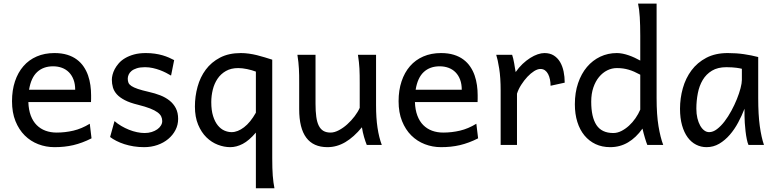

<svg xmlns="http://www.w3.org/2000/svg" viewBox="-20 -801 4288 1061"><path d="M136.7 -236.8Q138.2 -193.8 150.1 -162.1Q162.1 -130.4 182.9 -109.6Q203.6 -88.9 231.7 -78.6Q259.8 -68.4 293 -68.4Q340.3 -68.4 385.7 -79.1Q431.2 -89.8 476.1 -117.2L485.8 -36.6Q460 -23.4 435.1 -14.2Q410.2 -4.9 385.3 1Q360.4 6.8 334.7 9.5Q309.1 12.2 280.8 12.2Q233.9 12.2 191.4 -4.2Q148.9 -20.5 116.7 -52.5Q84.5 -84.5 65.4 -131.8Q46.4 -179.2 46.4 -241.7Q46.4 -302.2 62.7 -351.3Q79.1 -400.4 109.4 -435.3Q139.6 -470.2 183.1 -489Q226.6 -507.8 280.8 -507.8Q320.8 -507.8 351.6 -498.3Q382.3 -488.8 404.8 -471.9Q427.2 -455.1 442.4 -432.6Q457.5 -410.2 466.6 -384.3Q475.6 -358.4 479.5 -330.3Q483.4 -302.2 483.4 -274.9V-255.9Q483.4 -243.7 482.9 -236.8ZM273.4 -434.6Q219.7 -434.6 185.5 -403.1Q151.4 -371.6 140.6 -305.2H395.5Q395.5 -336.4 386.5 -360.6Q377.4 -384.8 361.1 -401.4Q344.7 -418 322.3 -426.3Q299.8 -434.6 273.4 -434.6Z M925.3 -383.3Q913.1 -390.6 897.5 -398.7Q881.8 -406.7 863.5 -413.6Q845.2 -420.4 824.5 -425Q803.7 -429.7 781.2 -429.7Q754.4 -429.7 736.1 -423.8Q717.8 -418 706.8 -408.9Q695.8 -399.9 690.9 -388.4Q686 -377 686 -366.2Q686 -353.5 689.9 -343.8Q693.8 -334 706.3 -325.7Q718.8 -317.4 741.7 -309.6Q764.6 -301.8 803.2 -293Q836.4 -285.6 865.7 -274.2Q895 -262.7 917 -245.1Q939 -227.5 951.7 -202.9Q964.4 -178.2 964.4 -144Q964.4 -110.8 949.7 -82.5Q935.1 -54.2 909.7 -33Q884.3 -11.7 850.1 0.2Q815.9 12.2 776.4 12.2Q746.6 12.2 719 7.8Q691.4 3.4 667.2 -4.4Q643.1 -12.2 623 -22.5Q603 -32.7 588.4 -43.9L612.8 -131.8Q629.4 -117.2 650.1 -105Q670.9 -92.8 692.9 -84Q714.8 -75.2 737.1 -70.6Q759.3 -65.9 778.8 -65.9Q800.3 -65.9 818.1 -71.5Q835.9 -77.1 848.9 -86.2Q861.8 -95.2 869.1 -107.2Q876.5 -119.1 876.5 -131.8Q876.5 -145.5 870.8 -157.5Q865.2 -169.4 850.3 -180.4Q835.4 -191.4 809.3 -201.7Q783.2 -211.9 742.2 -222.2Q697.8 -232.9 669.7 -247.6Q641.6 -262.2 625.7 -279.8Q609.9 -297.4 604 -317.9Q598.1 -338.4 598.1 -361.3Q598.1 -372.6 601.8 -387.7Q605.5 -402.8 614 -419.2Q622.6 -435.5 636.5 -451.4Q650.4 -467.3 671.4 -479.7Q692.4 -492.2 720.7 -500Q749 -507.8 786.1 -507.8Q812.5 -507.8 835.7 -504.4Q858.9 -501 878.2 -495.4Q897.5 -489.7 913.6 -482.7Q929.7 -475.6 942.4 -468.8Z M1394 -405.3Q1372.1 -413.6 1345.5 -419.2Q1318.8 -424.8 1296.4 -424.8Q1256.3 -424.8 1228 -408.4Q1199.7 -392.1 1181.9 -365.5Q1164.1 -338.9 1155.8 -305.2Q1147.5 -271.5 1147.5 -236.8Q1147.5 -191.4 1157.5 -159.7Q1167.5 -127.9 1183.6 -108.2Q1199.7 -88.4 1219.7 -79.6Q1239.7 -70.8 1259.8 -70.8Q1293.5 -70.8 1328.6 -97.7Q1363.8 -124.5 1394 -178.2ZM1394 -68.4Q1356 -23.9 1321.3 -5.9Q1286.6 12.2 1252.4 12.2Q1218.8 12.2 1184.1 -1Q1149.4 -14.2 1121.1 -41.7Q1092.8 -69.3 1075 -111.8Q1057.1 -154.3 1057.1 -212.4Q1057.1 -268.6 1071.8 -321.8Q1086.4 -375 1117.2 -416.3Q1147.9 -457.5 1196 -482.7Q1244.1 -507.8 1311 -507.8Q1333 -507.8 1355.5 -504.6Q1377.9 -501.5 1399.9 -496.1Q1421.9 -490.7 1443.1 -484.1Q1464.4 -477.5 1484.4 -471.2V73.2Q1484.4 102.5 1485.1 126.2Q1485.8 149.9 1487.3 169.9Q1488.8 189.9 1491.2 206.8Q1493.7 223.6 1496.6 239.3H1394Z M2006.8 0Q2003.4 -8.3 1999.5 -19.5Q1995.6 -30.8 1991.9 -43.5Q1988.3 -56.2 1985.1 -70.1Q1981.9 -84 1980 -97.7Q1935.5 -43.5 1888.4 -15.6Q1841.3 12.2 1789.6 12.2Q1633.3 12.2 1633.3 -197.8V-341.8Q1633.3 -365.2 1633.1 -384.3Q1632.8 -403.3 1631.8 -421.1Q1630.9 -439 1628.9 -457.5Q1627 -476.1 1623.5 -498H1723.6V-227.1Q1723.6 -185.5 1727.8 -155.5Q1731.9 -125.5 1741.7 -106.2Q1751.5 -86.9 1767.3 -77.6Q1783.2 -68.4 1806.6 -68.4Q1828.1 -68.4 1852.5 -81.3Q1877 -94.2 1899.2 -114.3Q1921.4 -134.3 1939.7 -158.4Q1958 -182.6 1967.8 -205.1V-341.8Q1967.8 -365.7 1967.5 -385Q1967.3 -404.3 1966.3 -421.9Q1965.3 -439.5 1963.4 -457.5Q1961.4 -475.6 1958 -498H2058.1V-219.7Q2058.1 -148.4 2066.2 -95Q2074.2 -41.5 2089.8 0Z M2272.9 -236.8Q2274.4 -193.8 2286.4 -162.1Q2298.3 -130.4 2319.1 -109.6Q2339.8 -88.9 2367.9 -78.6Q2396 -68.4 2429.2 -68.4Q2476.6 -68.4 2522 -79.1Q2567.4 -89.8 2612.3 -117.2L2622.1 -36.6Q2596.2 -23.4 2571.3 -14.2Q2546.4 -4.9 2521.5 1Q2496.6 6.8 2470.9 9.5Q2445.3 12.2 2417 12.2Q2370.1 12.2 2327.6 -4.2Q2285.2 -20.5 2252.9 -52.5Q2220.7 -84.5 2201.7 -131.8Q2182.6 -179.2 2182.6 -241.7Q2182.6 -302.2 2199 -351.3Q2215.3 -400.4 2245.6 -435.3Q2275.9 -470.2 2319.3 -489Q2362.8 -507.8 2417 -507.8Q2457 -507.8 2487.8 -498.3Q2518.6 -488.8 2541 -471.9Q2563.5 -455.1 2578.6 -432.6Q2593.8 -410.2 2602.8 -384.3Q2611.8 -358.4 2615.7 -330.3Q2619.6 -302.2 2619.6 -274.9V-255.9Q2619.6 -243.7 2619.1 -236.8ZM2409.7 -434.6Q2356 -434.6 2321.8 -403.1Q2287.6 -371.6 2276.9 -305.2H2531.7Q2531.7 -336.4 2522.7 -360.6Q2513.7 -384.8 2497.3 -401.4Q2481 -418 2458.5 -426.3Q2436 -434.6 2409.7 -434.6Z M2746.6 0V-300.3Q2746.6 -372.6 2738.5 -422.6Q2730.5 -472.7 2722.2 -498H2810.1Q2813 -490.2 2815.9 -477.8Q2818.8 -465.3 2821.3 -451.7Q2823.7 -438 2825.7 -424.8L2829.6 -402.8Q2847.2 -428.2 2867.9 -447.8Q2888.7 -467.3 2909.9 -480.7Q2931.2 -494.1 2951.4 -501Q2971.7 -507.8 2988.3 -507.8Q3019 -507.8 3040.3 -494.4Q3061.5 -481 3075 -458.3Q3088.4 -435.5 3094.5 -406Q3100.6 -376.5 3100.6 -344.2L3022.5 -327.1Q3022.5 -345.2 3019 -362.1Q3015.6 -378.9 3008.8 -391.8Q3002 -404.8 2991.5 -412.4Q2981 -419.9 2966.3 -419.9Q2950.7 -419.9 2931.6 -408Q2912.6 -396 2894.3 -376.5Q2876 -356.9 2860.4 -332.5Q2844.7 -308.1 2836.9 -283.2V0Z M3518.1 -388.2Q3500 -397.9 3484.4 -404.8Q3468.8 -411.6 3453.6 -416Q3438.5 -420.4 3422.9 -422.6Q3407.2 -424.8 3388.7 -424.8Q3360.8 -424.8 3335.4 -412.1Q3310.1 -399.4 3290.3 -375.5Q3270.5 -351.6 3258.8 -317.1Q3247.1 -282.7 3247.1 -239.3Q3247.1 -153.8 3276.1 -109.9Q3305.2 -65.9 3369.1 -65.9Q3391.6 -65.9 3413.8 -77.1Q3436 -88.4 3455.8 -106.4Q3475.6 -124.5 3491.7 -147.7Q3507.8 -170.9 3518.1 -195.3ZM3608.4 -258.8Q3608.4 -166.5 3618.9 -103.8Q3629.4 -41 3645 0H3557.1Q3551.8 -12.7 3544.2 -37.8Q3536.6 -63 3530.3 -90.3Q3495.1 -40.5 3450.7 -14.2Q3406.2 12.2 3352.1 12.2Q3307.1 12.2 3271.2 -4.6Q3235.4 -21.5 3209.7 -52.5Q3184.1 -83.5 3170.4 -127.2Q3156.7 -170.9 3156.7 -224.6Q3156.7 -289.6 3174.6 -341.8Q3192.4 -394 3223.6 -430.9Q3254.9 -467.8 3297.1 -487.8Q3339.4 -507.8 3388.7 -507.8Q3404.3 -507.8 3421.1 -504.4Q3438 -501 3454.8 -495.1Q3471.7 -489.3 3487.8 -481.7Q3503.9 -474.1 3518.1 -466.3V-603Q3518.1 -662.1 3515.4 -706.3Q3512.7 -750.5 3505.9 -781.2H3608.4Z M4079.6 -420.9Q4073.7 -422.4 4066.4 -423.8Q4059.1 -425.3 4049.1 -426.5Q4039.1 -427.7 4025.6 -428.7Q4012.2 -429.7 3994.1 -429.7Q3946.3 -429.7 3914.3 -410.4Q3882.3 -391.1 3863.3 -359.1Q3844.2 -327.1 3836.2 -285.6Q3828.1 -244.1 3828.1 -200.2Q3828.1 -171.9 3833.7 -148.2Q3839.4 -124.5 3849.1 -107.2Q3858.9 -89.8 3871.6 -80.3Q3884.3 -70.8 3898.9 -70.8Q3920.4 -70.8 3942.1 -87.4Q3963.9 -104 3983.9 -130.1Q4003.9 -156.2 4021.5 -188.7Q4039.1 -221.2 4052 -253.2Q4064.9 -285.2 4072.3 -313.5Q4079.6 -341.8 4079.6 -358.9ZM4116.2 0Q4110.8 -11.7 4106.7 -32.2Q4102.5 -52.7 4099.9 -75.9Q4097.2 -99.1 4095.7 -122.1Q4094.2 -145 4094.2 -161.1V-200.2Q4079.6 -162.1 4059.3 -124.3Q4039.1 -86.4 4012.9 -56.2Q3986.8 -25.9 3954.6 -6.8Q3922.4 12.2 3884.3 12.2Q3853.5 12.2 3826.7 -1.5Q3799.8 -15.1 3780 -42Q3760.3 -68.8 3749 -108.6Q3737.8 -148.4 3737.8 -200.2Q3737.8 -258.3 3753.4 -313.7Q3769 -369.1 3801.3 -412.4Q3833.5 -455.6 3883.3 -481.7Q3933.1 -507.8 4001.5 -507.8Q4048.8 -507.8 4090.8 -501.7Q4132.8 -495.6 4169.9 -485.8V-258.8Q4169.9 -166.5 4178.7 -103.8Q4187.5 -41 4201.7 0Z"/></svg>

Font: Andika Afr
Style: Regular
Weight: 400
Designer: Victor Gaultney, Annie Olsen, Julie Remington, Don Collingsworth, Eric Hays, Becca Hirsbrunner
Foundry: SIL International
Version: Version 5.000